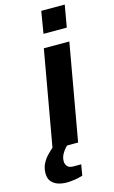

<svg xmlns="http://www.w3.org/2000/svg" viewBox="-187 -771 601 1011"><g transform="rotate(-15 113.0 -266.0)"><path d="M18 0 111 -526H250L157 0ZM129 -600 149 -720H277L256 -600ZM45 188Q21 188 -1 181Q-23 174 -37 157.5Q-51 141 -51 113Q-51 84 -39.5 61Q-28 38 -10.5 20Q7 2 23 -12H107L106 -8Q89 5 73.5 28Q58 51 58 75Q58 92 68 103.5Q78 115 100 115H143L133 174Q113 181 88.5 184.5Q64 188 45 188Z"/></g></svg>

Font: Archivo SemiBold
Style: Bold Italic
Weight: 700
Italic angle: -10°
Version: Version 2.001